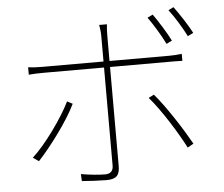

<svg xmlns="http://www.w3.org/2000/svg" viewBox="-56 -864 1112 955"><g transform="rotate(-5 500.0 -386.0)"><path d="M822 -635C800 -679 763 -737 738 -772L711 -759C738 -722 775 -661 794 -621ZM111 -95C170 -158 264 -282 303 -365L276 -379C239 -302 148 -174 82 -115ZM801 -531C822 -531 843 -531 865 -530V-565C842 -562 819 -561 800 -561H504V-689C504 -707 505 -730 507 -744H468C471 -732 474 -707 474 -689V-561H171C139 -561 124 -562 98 -565V-528C123 -530 141 -531 172 -531H474V-42C474 -15 461 -1 433 -1C405 -1 358 -5 313 -13L315 22C346 25 406 28 437 28C487 28 504 10 504 -37V-531ZM682 -361C739 -297 818 -169 854 -98L884 -115C844 -187 765 -311 709 -375ZM818 -787C847 -750 880 -695 903 -650L931 -664C911 -703 871 -764 844 -800Z"/></g></svg>

Font: Noto Sans Japanese Thin
Style: Regular
Weight: 100
Designer: Ryoko NISHIZUKA (kana & ideographs); Paul D. Hunt (Latin, Greek & Cyrillic); Wenlong ZHANG (bopomofo); Sandoll Communica
Foundry: Adobe Systems Incorporated
Version: Version 1.000;PS 1;hotconv 1.0.78;makeotf.lib2.5.61930